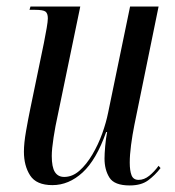

<svg xmlns="http://www.w3.org/2000/svg" viewBox="-20 -556 533 586"><path d="M376 10Q329 10 314 -14Q299 -38 299 -72Q299 -86 301 -109.5Q303 -133 307 -153H304Q274 -68 232 -29.5Q190 9 140 9Q91 9 72 -20.5Q53 -50 53 -93Q53 -119 59.5 -156Q66 -193 72 -222L114 -425Q119 -450 122.5 -470.5Q126 -491 126 -500Q126 -515 119 -520.5Q112 -526 87 -526H70L73 -536H225L156 -203Q149 -172 143.5 -136.5Q138 -101 138 -80Q138 -46 147.5 -31Q157 -16 176 -16Q201 -16 222.5 -35Q244 -54 262 -84.5Q280 -115 292 -148.5Q304 -182 310 -212L377 -536H464L390 -174Q384 -144 380 -113.5Q376 -83 376 -60Q376 -35 381.5 -21Q387 -7 403 -7Q420 -7 435.5 -19.5Q451 -32 464 -50L470 -43Q453 -21 432 -5.5Q411 10 376 10Z"/></svg>

Font: Noto Serif Display ExtraCondensed
Style: Italic
Weight: 400
Width: 2
Italic angle: -12°
Designer: Monotype Design Team
Foundry: Monotype Imaging Inc.
Version: Version 2.009